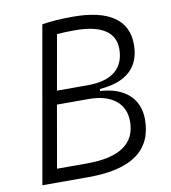

<svg xmlns="http://www.w3.org/2000/svg" viewBox="-80 -772 746 840"><g transform="rotate(-10 293.0 -351.5)"><path d="M40.5 0H246.1C437.5 0 532.7 -68.8 532.7 -206.1C532.7 -299.3 469.2 -356 360.4 -362.3L361.8 -371.1C480.5 -379.9 542 -436 542 -537.6C542 -646.5 459 -703.1 300.3 -703.1C245.6 -703.1 197.8 -699.7 162.6 -693.4ZM116.2 -60.1 164.6 -336.4H306.6C407.2 -336.4 466.8 -289.1 466.8 -209C466.8 -109.9 394.5 -60.1 249.5 -60.1ZM175.3 -396.5 218.3 -640.1C242.2 -642.1 269.5 -643.1 298.8 -643.1C414.6 -643.1 475.6 -604 475.6 -529.8C475.6 -442.4 418.9 -396.5 312.5 -396.5Z"/></g></svg>

Font: Cascadia Code NF Light
Style: Italic
Weight: 300
Italic angle: -10°
Monospace: yes
Designer: Aaron Bell
Foundry: Saja Typeworks
Version: Version 2404.023